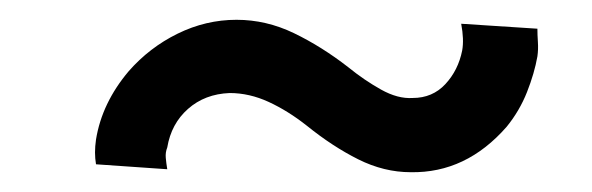

<svg xmlns="http://www.w3.org/2000/svg" viewBox="-20 -347 598 194"><path d="M149 -176 77 -181Q76 -187 76 -193Q76 -199 77 -206Q83 -243 110 -275Q131 -299 159.5 -313Q188 -327 219 -327Q249 -327 277 -313.5Q305 -300 332 -279Q348 -266 365 -256.5Q382 -247 397 -248Q417 -248 430 -262Q443 -276 447 -296Q449 -307 446 -323L523 -318Q523 -312 523.5 -304.5Q524 -297 523 -290Q520 -273 512.5 -254Q505 -235 492 -219Q451 -172 395 -173Q368 -173 342 -186Q316 -199 290 -220Q271 -235 251.5 -244Q232 -253 212 -253Q187 -252 170 -237Q153 -222 149 -198Q147 -193 147.5 -187.5Q148 -182 149 -176Z"/></svg>

Font: Jost*
Style: Italic
Weight: 400
Italic angle: -10°
Version: Version 3.7